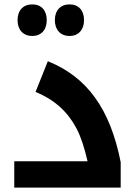

<svg xmlns="http://www.w3.org/2000/svg" viewBox="-20 -855 635 875"><path d="M127 -691C167 -691 193 -718 193 -763C193 -808 168 -835 127 -835C86 -835 60 -808 60 -763C60 -719 86 -691 127 -691ZM297 -691C337 -691 363 -719 363 -763C363 -808 338 -835 297 -835C256 -835 230 -808 230 -763C230 -719 256 -691 297 -691ZM45 -120V0H530V-116C482 -359 377 -504 198 -576L142 -436C230 -400 289 -345 329 -269C349 -231 365 -181 379 -120Z"/></svg>

Font: Noto Kufi Arabic
Style: Bold
Weight: 700
Designer: Monotype Design Team, David Williams, Khaled Hosny
Foundry: Google LLC
Version: Version 2.109